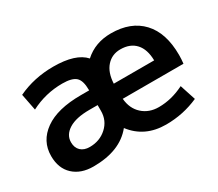

<svg xmlns="http://www.w3.org/2000/svg" viewBox="-102 -746 1104 972"><g transform="rotate(-30 450.0 -260.0)"><path d="M502 -302H738Q737 -367 705.5 -401.5Q674 -436 617 -436Q568 -436 536.5 -401Q505 -366 502 -302ZM503 -213Q508 -154 546 -119.5Q584 -85 641 -85Q716 -85 789 -122L819 -30Q729 10 629 10Q504 10 434 -82Q360 10 204 10Q131 10 87.5 -30.5Q44 -71 44 -143Q44 -230 117.5 -282.5Q191 -335 329 -335H377V-338Q377 -392 355 -412.5Q333 -433 276 -433Q178 -433 91 -388L72 -485Q167 -530 279 -530Q410 -530 461 -473Q524 -530 616 -530Q732 -530 796.5 -461Q861 -392 861 -263Q861 -238 858 -213ZM166 -153Q166 -121 185 -103Q204 -85 237 -85Q296 -85 336.5 -122Q377 -159 377 -215V-249H329Q250 -249 208 -222.5Q166 -196 166 -153Z"/></g></svg>

Font: Mplus 1p Bold
Style: Bold
Weight: 700
Version: Version 1.061